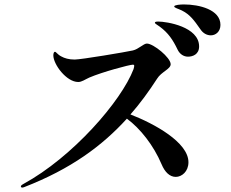

<svg xmlns="http://www.w3.org/2000/svg" viewBox="-20 -865 1040 864"><path d="M808 -845C792 -845 764 -843 764 -836C764 -830 779 -827 798 -818C834 -800 852 -776 882 -733C894 -715 911 -706 929 -706C950 -706 972 -722 972 -753C972 -822 876 -845 808 -845ZM692 -768C684 -768 677 -767 677 -763C677 -758 686 -755 699 -745C737 -717 758 -686 779 -642C789 -621 807 -610 826 -610C847 -610 876 -620 876 -656C876 -745 730 -768 692 -768ZM567 -350C611 -400 650 -454 687 -511C706 -542 748 -554 748 -576C748 -606 670 -669 641 -669C626 -669 604 -644 578 -638C547 -631 345 -597 316 -597C290 -597 270 -603 256 -611C238 -620 233 -632 227 -632C223 -632 220 -625 220 -616C220 -575 279 -496 332 -496C348 -496 362 -507 382 -516C440 -541 563 -574 578 -574C581 -574 584 -573 584 -569C584 -566 583 -561 581 -554C526 -410 307 -158 85 -37C76 -32 74 -29 74 -26C74 -23 76 -21 80 -21C82 -21 84 -21 89 -23C300 -105 440 -209 551 -331C611 -287 671 -211 707 -126C722 -90 744 -69 771 -69C798 -69 828 -93 828 -135C828 -225 673 -309 567 -350Z"/></svg>

Font: Shippori Mincho OTF
Style: Bold
Weight: 800
Designer: FONTDASU
Foundry: FONTDASU / Google Inc. / but / Adobe
Version: Version 3.300;hotconv 1.0.109;makeotfexe 2.5.65596